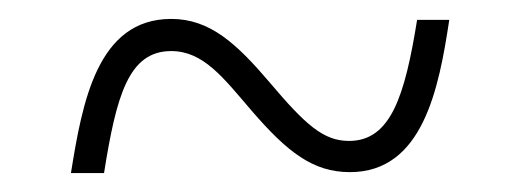

<svg xmlns="http://www.w3.org/2000/svg" viewBox="-20 -458 551 203"><path d="M55 -275H90C103 -357 116 -404 161 -404C195 -404 216 -376 246 -341C284 -297 311 -276 350 -276C427 -276 444 -364 455 -437H421C408 -356 393 -309 349 -309C322 -309 303 -326 265 -371C230 -412 202 -438 161 -438C83 -438 67 -350 55 -275Z"/></svg>

Font: Noto Serif Sinhala SemiCondensed ExtraLight
Style: Regular
Weight: 200
Width: 4
Designer: Jelle Bosma - Monotype Design Team
Foundry: Monotype Imaging Inc.
Version: Version 2.007